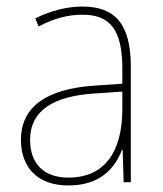

<svg xmlns="http://www.w3.org/2000/svg" viewBox="-20 -557 498 587"><path d="M232 -537C182 -537 133 -523 88 -501L98 -476C147 -502 190 -512 232 -512C316 -512 354 -467 354 -347V-301L266 -295C127 -285 44 -234 44 -129C44 -49 91 10 189 10C286 10 331 -42 353 -99H355L358 0H380V-353C380 -483 332 -537 232 -537ZM267 -271 354 -277V-220C353 -98 304 -14 189 -14C114 -14 72 -57 72 -129C72 -220 145 -263 267 -271Z"/></svg>

Font: Noto Sans Hebrew SemiCondensed Thin
Style: Regular
Weight: 100
Width: 4
Designer: Monotype Design Team
Foundry: Monotype Imaging Inc.
Version: Version 2.004